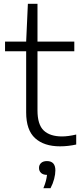

<svg xmlns="http://www.w3.org/2000/svg" viewBox="-20 -760 428 1009"><path d="M295.5 9Q211.5 9 164.5 -33.8Q117.5 -76.5 117.5 -169.5V-490.5H6.5V-541.5H117.5L126.5 -740H177V-541.5H370.5V-490.5H177V-180Q177 -105 210 -74Q243 -43 306 -43Q338 -43 380.5 -53V-0.5Q338 9 295.5 9ZM208 229Q217 207.5 221.2 190.8Q225.5 174 227 159Q207 159 196 149Q185 139 185 122.5Q185 106.5 196 96.5Q207 86.5 226.5 86.5Q271 86.5 271 135.5Q271 155.5 264.5 180.5Q258 205.5 245.5 229Z"/></svg>

Font: Encode Sans Semi Expanded Light
Style: Regular
Weight: 300
Width: 6
Designer: Multiple Designers
Foundry: Impallari Type
Version: Version 3.000; ttfautohint (v1.8.3) -l 8 -r 50 -G 200 -x 14 